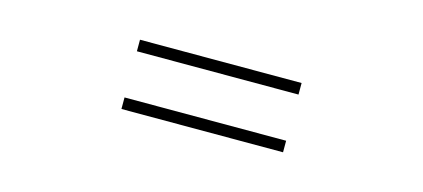

<svg xmlns="http://www.w3.org/2000/svg" viewBox="-31 -621 1062 482"><g transform="rotate(15 500.0 -380.0)"><path d="M710 -470H290V-440H710ZM710 -320H290V-290H710Z"/></g></svg>

Font: Glow Sans SC Normal Thin
Style: Regular
Weight: 100
Designer: Ryoko NISHIZUKA (kana, bopomofo & ideographs); Paul D. Hunt (Latin, Greek & Cyrillic); Sandoll Communications, Soo-young
Version: Version 0.93